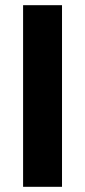

<svg xmlns="http://www.w3.org/2000/svg" viewBox="-20 -720 329 740"><path d="M69 0V-700H219V0Z"/></svg>

Font: DM Sans 12pt Black
Style: Regular
Weight: 900
Version: Version 4.004;gftools[0.9.30]